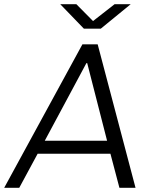

<svg xmlns="http://www.w3.org/2000/svg" viewBox="-44 -898 718 918"><path d="M-24 0 350 -686H423L604 0H527L484 -163H136L48 0ZM170 -225H468L373 -596H369ZM357 -761 244 -878H321L413 -785H385L504 -878H581L438 -761Z"/></svg>

Font: Chivo Medium ExtraLight
Style: Italic
Weight: 250
Italic angle: -8.05°
Version: Version 2.002